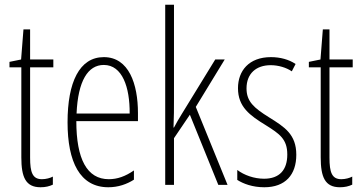

<svg xmlns="http://www.w3.org/2000/svg" viewBox="-20 -780 1522 810"><path d="M157 -24C117 -24 107 -53 107 -115V-496H205V-529H107V-656H79L69 -529L20 -519V-496H70V-116C70 -33 88 10 151 10C172 10 188 6 203 -1V-35C192 -29 174 -24 157 -24Z M418 -539C315 -539 265 -433 265 -264C265 -97 317 10 437 10C479 10 515 -3 545 -22V-61C509 -36 475 -24 439 -24C347 -24 302 -109 302 -269H562V-303C562 -425 524 -539 418 -539ZM418 -506C496 -506 528 -412 527 -301H303C309 -439 351 -506 418 -506Z M714 -365V-760H677V0H714V-197L781 -296L901 0H940L806 -329L928 -529H888L745 -296C733 -277 726 -264 714 -242H712C714 -285 714 -321 714 -365Z M1230 -127C1230 -213 1181 -244 1115 -285C1051 -325 1020 -352 1020 -407C1020 -470 1061 -505 1122 -505C1154 -505 1188 -495 1211 -479L1227 -510C1199 -529 1162 -539 1123 -539C1030 -539 984 -481 984 -408C984 -329 1034 -293 1101 -252C1160 -215 1192 -193 1192 -128C1192 -63 1159 -26 1094 -26C1052 -26 1010 -41 981 -63V-21C1006 -5 1045 10 1095 10C1184 10 1230 -43 1230 -127Z M1420 -24C1380 -24 1370 -53 1370 -115V-496H1468V-529H1370V-656H1342L1332 -529L1283 -519V-496H1333V-116C1333 -33 1351 10 1414 10C1435 10 1451 6 1466 -1V-35C1455 -29 1437 -24 1420 -24Z"/></svg>

Font: Noto Sans Thai ExtCond ExtLt
Style: Regular
Weight: 200
Width: 2
Designer: Monotype Design Team
Foundry: Monotype Imaging Inc.
Version: Version 2.002